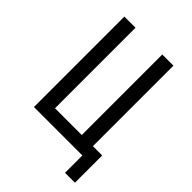

<svg xmlns="http://www.w3.org/2000/svg" viewBox="-248 -843 1096 1096"><g transform="rotate(45 300.0 -295.0)"><path d="M565 140V-80H490V-730H400V-80H184V-730H94V0H485V140Z"/></g></svg>

Font: Tekne LDO
Style: Regular
Weight: 400
Monospace: yes
Designer: Alessio Laiso, Mario Rullo, Paolo Rosset
Foundry: Alessio Laiso
Version: Version 1.000;hotconv 1.0.109;makeotfexe 2.5.65596